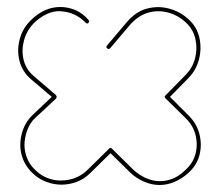

<svg xmlns="http://www.w3.org/2000/svg" viewBox="-20 -518 629 549"><path d="M436 11Q414 11 392 1.5Q370 -8 353 -24L296 -80L239 -24Q221 -6 199.5 2Q178 10 156 10Q134 10 112.5 2Q91 -6 74 -22Q56 -39 47 -60Q38 -81 38 -103Q38 -126 46.5 -149Q55 -172 74 -190L128 -241L68 -292Q44 -313 36 -343Q28 -373 36 -404.5Q44 -436 67 -459Q106 -498 152 -498Q175 -498 196 -489Q217 -480 233 -461Q236 -458 234 -454Q230 -448 225 -453Q195 -484 152 -486Q133 -487 113 -477.5Q93 -468 76 -451Q56 -430 48.5 -402Q41 -374 47.5 -347Q54 -320 76 -301L139 -247Q142 -244 142 -241Q142 -238 139 -235L82 -182Q66 -168 58 -146Q50 -124 50 -103Q50 -84 58 -64.5Q66 -45 82 -31Q97 -16 117 -8.5Q137 -1 156 -2Q176 -2 195.5 -9.5Q215 -17 231 -33L292 -93Q296 -97 300 -93L361 -33Q377 -18 397 -9Q417 0 436 0Q478 0 509 -31Q532 -51 539 -78Q546 -105 539 -132.5Q532 -160 510 -181L453 -237Q449 -241 453 -245L510 -303Q531 -324 538 -352Q545 -380 538.5 -407.5Q532 -435 511 -454Q490 -474 461 -482Q432 -490 403 -481.5Q374 -473 350 -445L295 -380Q291 -376 286 -380Q282 -384 287 -389L342 -454Q368 -485 400.5 -493.5Q433 -502 465 -493Q497 -484 520 -462Q543 -441 550 -410.5Q557 -380 549 -348.5Q541 -317 518 -294L466 -241L518 -189Q542 -166 550 -135.5Q558 -105 550.5 -75Q543 -45 517 -22Q500 -7 479 2Q458 11 436 11Z"/></svg>

Font: Moirai One
Style: Regular
Weight: 400
Designer: Jiyeon Park
Foundry: JAMO
Version: Version 1.000; ttfautohint (v1.8.4.7-5d5b);gftools[0.9.29]